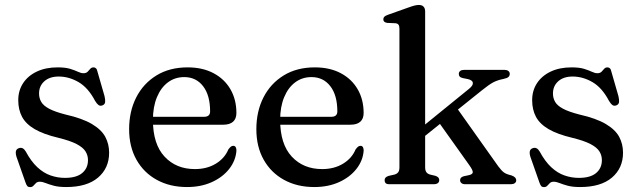

<svg xmlns="http://www.w3.org/2000/svg" viewBox="-20 -758 2624 790"><path d="M221.5 -443.1Q184.2 -443.1 162.5 -423.7Q140.7 -404.3 140.7 -373.3Q140.7 -354.1 149.7 -338.7Q158.6 -323.3 182.1 -310.7Q205.6 -298.1 249.1 -286.9Q318.7 -271.1 357.9 -247.9Q397.1 -224.7 413.1 -195.1Q429 -165.5 429 -129.7Q429 -66.2 383.4 -27.3Q337.7 11.6 252.5 11.6Q221.4 11.6 201.2 6.1Q181 0.5 167.6 -4.9Q154.1 -10.3 143.7 -10.3Q133.5 -10.3 127.9 -4.7Q122.3 0.8 117.3 6.4Q112.3 11.9 103.4 11.9Q96.3 11.9 92.4 7.6Q88.6 3.4 84.9 -7.3L48.1 -112Q43.7 -125.9 45.4 -135.2Q47.1 -144.4 56.6 -148Q66 -151.6 73.2 -147.9Q80.4 -144.2 86 -134.6Q108.1 -93.6 133.8 -69.8Q159.4 -46 188.2 -36.1Q216.9 -26.1 247.1 -26.1Q294.7 -26.1 318.3 -46.1Q342 -66.1 342 -99.1Q342 -118.7 331.9 -134.9Q321.9 -151.2 295.5 -165.1Q269 -179 220.1 -191Q159 -205.5 122.8 -226.6Q86.7 -247.7 70.9 -277.1Q55.1 -306.6 55.1 -345.7Q55.1 -385.4 75.1 -415.9Q95.2 -446.4 131.7 -463.6Q168.1 -480.8 217.2 -480.8Q248.6 -480.8 268.2 -474.9Q287.8 -468.9 300.6 -462.8Q313.3 -456.7 323.4 -456.7Q334.5 -456.7 340.5 -462.8Q346.4 -468.9 351.5 -474.9Q356.6 -480.8 365 -480.8Q370.9 -480.8 375.1 -476.7Q379.3 -472.6 381.3 -462.4L410 -362.8Q413.6 -347.8 412.6 -338Q411.5 -328.3 401.5 -324.4Q392.3 -320.9 385.4 -325.8Q378.5 -330.8 371.1 -343.2Q342.7 -397.3 303.1 -420.2Q263.5 -443.1 221.5 -443.1Z M952.7 -292.9Q952.7 -269.6 939 -257.2Q925.2 -244.9 898.7 -244.9H578.8V-277.4H819.4Q844.5 -277.4 844.5 -299.5Q844.5 -366.1 815.6 -403.4Q786.7 -440.8 738.1 -440.8Q699.9 -440.8 670.9 -419.1Q641.9 -397.4 625.6 -357.8Q609.2 -318.1 609.2 -264.5Q609.2 -165.1 657 -113.7Q704.7 -62.3 782 -62.3Q831.5 -62.3 868 -84.5Q904.4 -106.7 919.6 -143.2Q926 -151.7 930.4 -154.9Q934.7 -158 939.9 -158Q946.9 -158 950 -152.1Q953.1 -146.1 952.8 -137.9Q949.8 -97 923 -62.9Q896.2 -28.8 851.5 -8.6Q806.7 11.6 749.6 11.6Q679.1 11.6 625.3 -17.9Q571.5 -47.4 541.4 -100.9Q511.3 -154.4 511.3 -226.3Q511.3 -299.7 540.5 -357.1Q569.7 -414.4 623.7 -447.6Q677.7 -480.8 751.9 -480.8Q813.5 -480.8 858.6 -456.9Q903.7 -432.9 928.2 -390.6Q952.7 -348.3 952.7 -292.9Z M1476.2 -292.9Q1476.2 -269.6 1462.5 -257.2Q1448.7 -244.9 1422.2 -244.9H1102.3V-277.4H1342.9Q1368 -277.4 1368 -299.5Q1368 -366.1 1339.1 -403.4Q1310.2 -440.8 1261.6 -440.8Q1223.4 -440.8 1194.4 -419.1Q1165.4 -397.4 1149.1 -357.8Q1132.7 -318.1 1132.7 -264.5Q1132.7 -165.1 1180.5 -113.7Q1228.2 -62.3 1305.5 -62.3Q1355 -62.3 1391.5 -84.5Q1427.9 -106.7 1443.1 -143.2Q1449.5 -151.7 1453.9 -154.9Q1458.2 -158 1463.4 -158Q1470.4 -158 1473.5 -152.1Q1476.6 -146.1 1476.3 -137.9Q1473.3 -97 1446.5 -62.9Q1419.7 -28.8 1375 -8.6Q1330.2 11.6 1273.1 11.6Q1202.6 11.6 1148.8 -17.9Q1095 -47.4 1064.9 -100.9Q1034.8 -154.4 1034.8 -226.3Q1034.8 -299.7 1064 -357.1Q1093.2 -414.4 1147.2 -447.6Q1201.2 -480.8 1275.4 -480.8Q1337 -480.8 1382.1 -456.9Q1427.2 -432.9 1451.7 -390.6Q1476.2 -348.3 1476.2 -292.9Z M1582.5 0Q1570.9 0 1566.7 -4.6Q1562.5 -9.1 1562.5 -16.8Q1562.5 -23.2 1566.7 -27.6Q1571 -31.9 1579.8 -34.5L1603.4 -39.8Q1613.3 -42.7 1618.4 -49.3Q1623.5 -55.9 1623.5 -69.6V-639.7Q1623.5 -651.2 1619.7 -656.3Q1615.9 -661.4 1607.1 -662.4L1573.3 -663.8Q1564.6 -665.2 1560.9 -668.8Q1557.2 -672.5 1557.2 -678.3Q1557.2 -684.9 1561.4 -689.2Q1565.7 -693.5 1577.1 -697.5L1659.3 -726.7Q1675.2 -732.5 1685.3 -735.1Q1695.3 -737.6 1703.4 -737.6Q1716.3 -737.6 1722.8 -730.6Q1729.3 -723.5 1729.3 -711.2V-69.9Q1729.3 -56.2 1734.4 -49.4Q1739.5 -42.6 1749.4 -39.8L1771.4 -34.6Q1787.3 -29.3 1787.3 -17.6Q1787.3 0 1763.8 0ZM1695.4 -218.3 1910.1 -392.7Q1927.1 -406.5 1925.6 -417.4Q1924.1 -428.3 1904.4 -432.7L1884.1 -436.7Q1874.7 -439.1 1871.3 -443.1Q1867.8 -447.1 1867.8 -453.8Q1867.8 -461.8 1873.8 -466.2Q1879.8 -470.6 1890.3 -470.6H2055Q2065.4 -470.6 2071.4 -466.2Q2077.4 -461.7 2077.4 -454.1Q2077.4 -446.5 2072.4 -441.5Q2067.3 -436.5 2051.2 -433.1Q2026.5 -428.3 2009 -418.9Q1991.5 -409.5 1963.1 -386.6L1706.1 -180.5ZM1852.9 -323.4 2030 -73.9Q2044 -54.9 2054.1 -48Q2064.1 -41 2084.5 -36.3Q2094.8 -32.5 2099.5 -27.5Q2104.1 -22.5 2104.1 -16.1Q2104.1 -8.7 2098.1 -4.4Q2092.1 0 2081.9 0H1894Q1884.3 0 1878.7 -4.6Q1873.1 -9.1 1873.1 -16.6Q1873.1 -22.4 1876.5 -26.4Q1879.8 -30.3 1888.4 -32.9L1907.5 -36.9Q1924.2 -40.2 1925.2 -48.6Q1926.3 -57 1911.2 -78.2L1780.1 -262.3Z M2336 -443.1Q2298.7 -443.1 2277 -423.7Q2255.2 -404.3 2255.2 -373.3Q2255.2 -354.1 2264.2 -338.7Q2273.1 -323.3 2296.6 -310.7Q2320.1 -298.1 2363.6 -286.9Q2433.2 -271.1 2472.4 -247.9Q2511.6 -224.7 2527.6 -195.1Q2543.5 -165.5 2543.5 -129.7Q2543.5 -66.2 2497.9 -27.3Q2452.2 11.6 2367 11.6Q2335.9 11.6 2315.7 6.1Q2295.5 0.5 2282.1 -4.9Q2268.6 -10.3 2258.2 -10.3Q2248 -10.3 2242.4 -4.7Q2236.8 0.8 2231.8 6.4Q2226.8 11.9 2217.9 11.9Q2210.8 11.9 2206.9 7.6Q2203.1 3.4 2199.4 -7.3L2162.6 -112Q2158.2 -125.9 2159.9 -135.2Q2161.6 -144.4 2171.1 -148Q2180.5 -151.6 2187.7 -147.9Q2194.9 -144.2 2200.5 -134.6Q2222.6 -93.6 2248.3 -69.8Q2273.9 -46 2302.7 -36.1Q2331.4 -26.1 2361.6 -26.1Q2409.2 -26.1 2432.8 -46.1Q2456.5 -66.1 2456.5 -99.1Q2456.5 -118.7 2446.4 -134.9Q2436.4 -151.2 2410 -165.1Q2383.5 -179 2334.6 -191Q2273.5 -205.5 2237.3 -226.6Q2201.2 -247.7 2185.4 -277.1Q2169.6 -306.6 2169.6 -345.7Q2169.6 -385.4 2189.6 -415.9Q2209.7 -446.4 2246.2 -463.6Q2282.6 -480.8 2331.7 -480.8Q2363.1 -480.8 2382.7 -474.9Q2402.3 -468.9 2415.1 -462.8Q2427.8 -456.7 2437.9 -456.7Q2449 -456.7 2455 -462.8Q2460.9 -468.9 2466 -474.9Q2471.1 -480.8 2479.5 -480.8Q2485.4 -480.8 2489.6 -476.7Q2493.8 -472.6 2495.8 -462.4L2524.5 -362.8Q2528.1 -347.8 2527.1 -338Q2526 -328.3 2516 -324.4Q2506.8 -320.9 2499.9 -325.8Q2493 -330.8 2485.6 -343.2Q2457.2 -397.3 2417.6 -420.2Q2378 -443.1 2336 -443.1Z"/></svg>

Font: Fraunces
Style: Regular
Weight: 900
Version: Version 1.000;[b76b70a41]